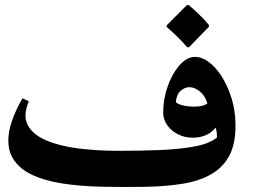

<svg xmlns="http://www.w3.org/2000/svg" viewBox="-20 -731 1000 760"><path d="M742 -505Q772 -509 801.5 -489Q831 -469 855.5 -431.5Q880 -394 895.5 -345.5Q911 -297 912 -244Q914 -167 889.5 -118.5Q865 -70 818 -42.5Q771 -15 704.5 -4Q638 7 555.5 8.5Q473 10 378 8Q295 6 225 -5Q155 -16 105 -40Q55 -64 31 -104Q7 -144 15 -202.5Q23 -261 69 -342L94 -330Q70 -273 90 -235.5Q110 -198 162.5 -175.5Q215 -153 289.5 -143.5Q364 -134 449 -134Q534 -134 611.5 -137Q689 -140 749 -151Q809 -162 839 -187Q839 -195 838 -204.5Q837 -214 834 -226Q803 -188 748 -186Q715 -185 687.5 -198Q660 -211 643 -234Q626 -257 626 -285Q626 -338 643 -387Q660 -436 687 -468.5Q714 -501 742 -505ZM749 -309Q786 -309 801 -322Q791 -353 771 -369Q751 -385 731 -386Q712 -386 695.5 -372Q679 -358 676 -327Q681 -320 701 -314.5Q721 -309 749 -309ZM721 -544Q702 -566 682 -585.5Q662 -605 640 -624V-631L720 -711H727Q748 -693 768 -674Q788 -655 807 -632V-625L728 -544Z"/></svg>

Font: Bona Nova
Style: Bold
Weight: 700
Designer: Mateusz Machalski
Foundry: Capitalics
Version: Version 4.001; ttfautohint (v1.8.3)